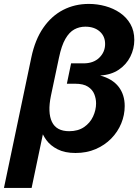

<svg xmlns="http://www.w3.org/2000/svg" viewBox="-66 -765 703 976"><path d="M-45.9 190.4 93.3 -473.1Q112.3 -563.5 154.1 -623.8Q195.8 -684.1 254.9 -714.6Q314 -745.1 385.3 -745.1Q428.2 -745.1 469.2 -733.9Q510.3 -722.7 543.7 -700Q577.1 -677.2 596.9 -642.8Q616.7 -608.4 616.7 -562Q616.7 -517.1 596.4 -476.8Q576.2 -436.5 537.4 -410.4Q498.5 -384.3 442.9 -381.3Q506.3 -363.8 537.1 -323.7Q567.9 -283.7 567.9 -226.1Q567.9 -180.2 550.3 -137.5Q532.7 -94.7 499.5 -60.8Q466.3 -26.9 420.4 -7.1Q374.5 12.7 317.9 12.7Q263.7 12.7 227.1 -5.9Q190.4 -24.4 169.7 -53Q148.9 -81.5 140.6 -111.3L158.2 -112.3L94.7 190.4ZM285.6 -98.1Q330.6 -98.1 361.1 -118.9Q391.6 -139.6 407 -172.6Q422.4 -205.6 422.4 -239.7Q422.4 -263.7 413.3 -286.4Q404.3 -309.1 381.3 -324.2Q358.4 -339.4 315.4 -339.4H273.9L295.4 -442.9H358.4Q409.2 -442.9 438.7 -471.7Q468.3 -500.5 468.3 -541.5Q468.3 -581.1 440.7 -605.2Q413.1 -629.4 367.7 -629.4Q337.4 -629.4 311.8 -615.5Q286.1 -601.6 266.4 -567.4Q246.6 -533.2 233.9 -472.2L192.9 -278.3Q175.3 -192.9 198 -145.5Q220.7 -98.1 285.6 -98.1Z"/></svg>

Font: Schibsted Grotesk
Style: Bold Italic
Weight: 700
Italic angle: -12°
Designer: Bakken & Baeck AS, Henrik Kongsvoll
Foundry: Schibsted ASA
Version: Version 1.100;gftools[0.9.25]